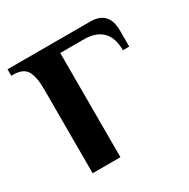

<svg xmlns="http://www.w3.org/2000/svg" viewBox="-115 -575 669 681"><g transform="rotate(-30 219.0 -235.0)"><path d="M77.1 0V-344.2Q77.1 -394.5 63 -419.2Q48.8 -443.8 6.8 -443.8H0V-470.2H338.9Q414.1 -470.2 414.1 -390.1V-324.2H388.2Q388.2 -376.5 362.1 -401.6Q335.9 -426.8 289.1 -426.8H190.9V0Z"/></g></svg>

Font: El Messiri SemiBold
Style: Regular
Weight: 600
Designer: Mohamed Gaber
Foundry: Kief Type Foundry
Version: Version 2.007;PS 002.007;hotconv 1.0.88;makeotf.lib2.5.64775